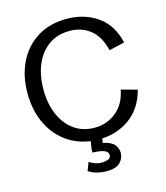

<svg xmlns="http://www.w3.org/2000/svg" viewBox="-131 -815 965 1117"><g transform="rotate(-15 351.5 -256.5)"><path d="M376.5 11.7Q276.9 11.7 201.9 -35.2Q127 -82 85.4 -164.8Q43.9 -247.6 43.9 -355Q43.9 -459.5 83.7 -540.5Q123.5 -621.6 197.8 -668.2Q272 -714.8 375.5 -714.8Q480.5 -714.8 559.1 -660.6Q637.7 -606.4 663.6 -495.6L570.3 -473.6Q549.3 -560.5 497.3 -601.6Q445.3 -642.6 374 -642.6Q299.8 -642.6 247.3 -605Q194.8 -567.4 167 -502Q139.2 -436.5 139.2 -352.1Q139.2 -266.1 167.7 -200.2Q196.3 -134.3 248 -97.4Q299.8 -60.5 370.1 -60.5Q446.8 -60.5 502.4 -106.9Q558.1 -153.3 573.2 -235.8L669.4 -209.5Q640.6 -101.1 561.5 -44.7Q482.4 11.7 376.5 11.7ZM371.6 202.1Q347.2 202.1 317.9 195.6Q288.6 189 264.6 172.4L283.7 122.6Q297.4 130.9 315.7 138.4Q334 146 360.8 146Q377 146 395 140.1Q413.1 134.3 413.1 114.7Q413.1 97.2 392.6 87.4Q372.1 77.6 319.8 75.7V57.6L331.5 -20.5H397.9L398.4 -9.8L392.1 36.6Q443.4 47.9 460.9 70.1Q478.5 92.3 478.5 119.6Q478.5 151.9 454.1 177Q429.7 202.1 371.6 202.1Z"/></g></svg>

Font: Schibsted Grotesk
Style: Regular
Weight: 400
Designer: Bakken & Baeck AS, Henrik Kongsvoll
Foundry: Schibsted ASA
Version: Version 1.100; ttfautohint (v1.8.4.7-5d5b);gftools[0.9.25]